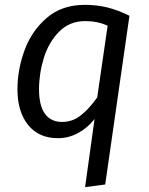

<svg xmlns="http://www.w3.org/2000/svg" viewBox="-20 -558 614 792"><path d="M370 -67Q343 -32 303.5 -10Q264 12 219 12Q140 12 96 -42.5Q52 -97 52 -190Q52 -270 81 -350Q110 -430 172.5 -484Q235 -538 330 -538Q379 -538 422 -527.5Q465 -517 514 -493L414 203L331 214ZM381 -156 424 -452Q382 -471 332 -471Q267 -471 224 -427.5Q181 -384 161 -319.5Q141 -255 141 -190Q141 -122 165.5 -88.5Q190 -55 236 -55Q278 -55 312 -81Q346 -107 381 -156Z"/></svg>

Font: Fira Sans Book
Style: Italic
Weight: 350
Italic angle: -8°
Designer: bBox Type GmbH & Carrois Corporate GbR & Edenspiekermann AG
Foundry: bBox Type GmbH & Carrois Corporate GbR & Edenspiekermann AG
Version: Version 4.301